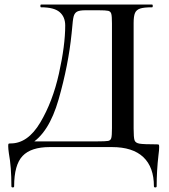

<svg xmlns="http://www.w3.org/2000/svg" viewBox="-20 -645 740 842"><path d="M678 0Q678 14 675 35Q667 104 667 172Q667 177 661 177Q655 177 655 172Q655 88 608.5 44Q562 0 471 0H198Q116 0 79 39Q42 78 42 172Q42 177 36 177Q30 177 30 172Q30 87 19 28Q16 7 16 -4Q16 -13 17.5 -14.5Q19 -16 27 -16Q102 -16 156.5 -107.5Q211 -199 238.5 -322.5Q266 -446 266 -533Q266 -571 241.5 -592Q217 -613 160 -613Q157 -613 157 -619Q157 -625 160 -625H647Q650 -625 650 -619Q650 -613 647 -613Q611 -613 594.5 -607.5Q578 -602 572 -588Q566 -574 566 -544V-81Q566 -42 570 -30Q574 -18 592 -15Q610 -12 666 -12Q675 -12 676.5 -10.5Q678 -9 678 0ZM411 -600H356Q329 -600 318 -594Q307 -588 303 -573Q299 -558 296 -518L294 -498Q280 -359 237 -209Q194 -59 111 -12L107 -25H406Q443 -25 454 -27Q465 -29 468 -39.5Q471 -50 471 -83V-542Q471 -574 468 -584.5Q465 -595 454.5 -597.5Q444 -600 411 -600Z"/></svg>

Font: Cormorant SC SemiBold
Style: Regular
Weight: 600
Designer: Christian Thalmann (Catharsis Fonts)
Foundry: Catharsis Fonts
Version: Version 4.000